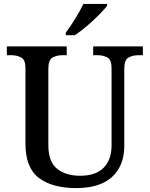

<svg xmlns="http://www.w3.org/2000/svg" viewBox="-20 -951 765 981"><path d="M369 10Q247 10 178.5 -42Q110 -94 110 -217V-603Q110 -646 88 -657.5Q66 -669 37 -669H15V-714H321V-669H300Q270 -669 248.5 -657Q227 -645 227 -599V-210Q227 -124 272 -88.5Q317 -53 389 -53Q470 -53 510 -94.5Q550 -136 550 -207V-603Q550 -646 528.5 -657.5Q507 -669 477 -669H456V-714H710V-669H689Q658 -669 636.5 -657Q615 -645 615 -599V-205Q615 -105 553 -47.5Q491 10 369 10ZM316 -784Q338 -813 364 -855Q390 -897 406 -931H527V-921Q514 -904 485.5 -875Q457 -846 423.5 -817.5Q390 -789 362 -771H316Z"/></svg>

Font: Noto Serif NP Hmong Medium
Style: Regular
Weight: 500
Designer: Dalton Maag Ltd
Foundry: Dalton Maag Ltd
Version: Version 1.001; ttfautohint (v1.8.4.7-5d5b)